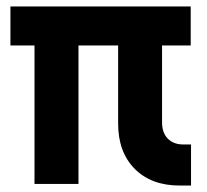

<svg xmlns="http://www.w3.org/2000/svg" viewBox="-20 -570 640 595"><path d="M536.8 5Q449 5 397.5 -46.8Q346.1 -98.6 346.1 -187V-429.2H223.2V0H86.9V-429.2H12.3V-550H571V-429.2H482.2V-190.6Q482.2 -158.7 499.9 -140.5Q517.7 -122.3 548 -122.3H572V5Z"/></svg>

Font: JetBrains Mono
Style: Regular
Weight: 400
Monospace: yes
Designer: Philipp Nurullin, Konstantin Bulenkov
Foundry: JetBrains
Version: Version 2.305